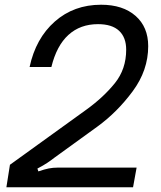

<svg xmlns="http://www.w3.org/2000/svg" viewBox="-20 -791 680 811"><path d="M7 0 22 -95 345 -328Q417 -380 465 -439.5Q513 -499 513 -581Q513 -633 483 -661Q453 -689 394 -689Q319 -689 269 -643.5Q219 -598 197 -508H105Q131 -629 211.5 -700Q292 -771 407 -771Q499 -771 552.5 -724Q606 -677 606 -596Q606 -494 540.5 -405.5Q475 -317 391 -256L210 -125Q196 -114 179.5 -103Q163 -92 138 -79L142 -67Q168 -76 186 -79.5Q204 -83 223 -83H557L542 0Z"/></svg>

Font: Open Sauce Sans
Style: Italic
Weight: 400
Italic angle: -10°
Designer: Alfredo Marco Pradil
Foundry: Creative Sauce Fz LLC
Version: Version 1.477